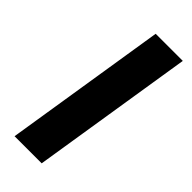

<svg xmlns="http://www.w3.org/2000/svg" viewBox="-230 -745 786 786"><g transform="rotate(45 163.0 -352.5)"><path d="M44 0 156 -705H313L201 0Z"/></g></svg>

Font: Nunito Sans 7pt SemiCondensed ExtraBold
Style: Italic
Weight: 800
Width: 4
Italic angle: -9°
Designer: Vernon Adams
Foundry: Vernon Adams
Version: Version 3.101;gftools[0.9.27]